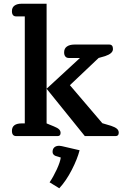

<svg xmlns="http://www.w3.org/2000/svg" viewBox="-20 -730 675 1030"><path d="M44 -28Q44 -68 97 -68H113V-642H67Q44 -642 44 -670Q44 -690 58 -700Q72 -710 97 -710H230V-68L269 -52Q289 -44 297 -36Q305 -28 305 -17Q305 0 289 0H67Q44 0 44 -28ZM230 -254 409 -419H349Q337 -419 330.5 -427Q324 -435 324 -449Q324 -470 339 -480.5Q354 -491 380 -491H566Q586 -491 586 -467Q586 -443 544 -429L509 -419L355 -273L529 -69L576 -55Q597 -48 607 -39.5Q617 -31 617 -18Q617 0 600 0H435ZM246 248Q266 219 284.5 179Q303 139 306 115L279 107Q262 100 262 85Q262 69 271.5 60.5Q281 52 298 52Q302 52 312 54L407 76Q395 123 365 181.5Q335 240 298 280Z"/></svg>

Font: Maitree SemiBold
Style: Regular
Weight: 600
Designer: CadsonDemak Team
Foundry: CadsonDemak
Version: Version 1.001